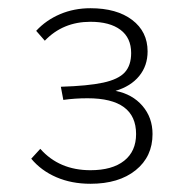

<svg xmlns="http://www.w3.org/2000/svg" viewBox="-20 -756 458 467"><path d="M351 -430Q351 -375 310 -342Q269 -309 200 -309Q154 -309 117 -325Q80 -341 56 -370L78 -394Q124 -342 200 -342Q253 -342 282 -365Q311 -388 311 -430Q311 -517 193 -517Q162 -517 134 -513L128 -545Q194 -547 231 -555Q268 -563 283.5 -580Q299 -597 299 -627Q299 -664 273 -683.5Q247 -703 200 -703Q133 -703 89 -657L68 -681Q92 -707 126 -721.5Q160 -736 200 -736Q264 -736 301.5 -707.5Q339 -679 339 -631Q339 -596 318.5 -571Q298 -546 261 -535Q302 -527 326.5 -498.5Q351 -470 351 -430Z"/></svg>

Font: KoHo Light
Style: Regular
Weight: 300
Version: Version 1.000; ttfautohint (v1.6)